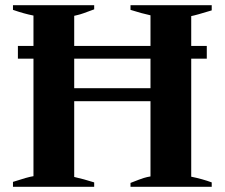

<svg xmlns="http://www.w3.org/2000/svg" viewBox="-20 -720 867 740"><path d="M717 -658V-543H777V-494H717V-39Q761 -30 796 -17V0H483V-15Q521 -30 534 -34Q547 -38 560 -40V-330H266V-38Q302 -30 343 -17V0H30V-19Q88 -38 109 -41V-494H49V-543H109V-660Q73 -667 30 -682V-700H343V-684Q293 -665 280.5 -662.5Q268 -660 266 -659V-543H560V-661Q527 -668 483 -682V-700H796V-680Q734 -661 717 -658ZM560 -494H266V-380H560Z"/></svg>

Font: Trirong
Style: Bold
Weight: 700
Designer: Katatrad Team
Foundry: CadsonDemak
Version: Version 1.001